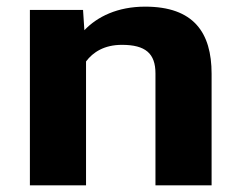

<svg xmlns="http://www.w3.org/2000/svg" viewBox="-20 -558 729 578"><path d="M347 -423C418 -423 448 -397 448 -337V0H617V-336C617 -460 563 -538 417 -538C334 -538 273 -508 234 -467L230 -528H70V0H239V-373C260 -401 294 -423 347 -423Z"/></svg>

Font: Asimov
Style: XWid
Weight: 500
Designer: Google
Version: Version 2.000980; 2014